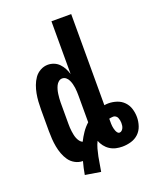

<svg xmlns="http://www.w3.org/2000/svg" viewBox="-152 -823 812 1004"><g transform="rotate(-20 254.0 -320.5)"><path d="M234 94 148 80Q151 62 155 44Q159 26 164 8H163Q141 8 121 -3Q101 -14 88.5 -32Q76 -50 68.5 -70.5Q61 -91 57 -112.5Q53 -134 51.5 -156Q50 -178 50 -200V-320Q50 -342 51.5 -364Q53 -386 57 -407.5Q61 -429 68.5 -449.5Q76 -470 88.5 -488Q101 -506 121 -517Q141 -528 163 -528Q180 -528 196.5 -521.5Q213 -515 225.5 -502Q238 -489 246 -473.5Q254 -458 259 -441V-735H369V-228Q375 -229 380.5 -229.5Q386 -230 392 -230Q415 -230 438 -222.5Q461 -215 477.5 -198Q494 -181 501 -158Q508 -135 508 -111Q508 -87 500 -63Q492 -39 474.5 -22.5Q457 -6 433 1Q409 8 384 8Q366 8 348.5 4Q331 0 315.5 -10Q300 -20 289 -34.5Q278 -49 272 -65Q263 -47 257.5 -27Q252 -7 248 13Q244 33 241 53.5Q238 74 234 94ZM197 -87Q209 -111 224 -133Q239 -155 259 -173V-320Q259 -331 258.5 -342.5Q258 -354 256.5 -365.5Q255 -377 252 -388Q249 -399 244 -409.5Q239 -420 230 -427.5Q221 -435 209 -435Q198 -435 189 -427.5Q180 -420 175 -409.5Q170 -399 167 -388Q164 -377 162.5 -365.5Q161 -354 160 -342.5Q159 -331 159 -320V-200Q159 -190 159.5 -179.5Q160 -169 161.5 -158.5Q163 -148 165 -138Q167 -128 171 -118Q175 -108 181.5 -99.5Q188 -91 197 -87ZM395 -66Q402 -66 407.5 -71Q413 -76 416 -82.5Q419 -89 420 -96Q421 -103 421 -111Q421 -118 419.5 -125.5Q418 -133 415 -140Q412 -147 405.5 -151.5Q399 -156 392 -156Q386 -156 380 -155Q374 -154 369 -153V-139Q369 -132 369 -125Q369 -118 370 -111Q371 -104 372.5 -97.5Q374 -91 376.5 -84.5Q379 -78 383.5 -72Q388 -66 395 -66Z"/></g></svg>

Font: Iosevka Extrabold
Style: Regular
Weight: 800
Monospace: yes
Designer: Belleve Invis
Foundry: Belleve Invis
Version: Version 32.5.0; ttfautohint (v1.8.4)